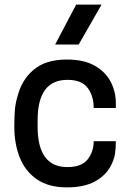

<svg xmlns="http://www.w3.org/2000/svg" viewBox="-20 -800 563 832"><path d="M270 12Q191 12 140.5 -22.5Q90 -57 66 -116.5Q42 -176 42 -251Q42 -294 44.5 -323.5Q47 -353 56 -383Q74 -454 126 -498Q178 -542 270 -542Q344 -542 391 -515Q438 -488 460 -445Q482 -402 482 -353V-332H386Q386 -384 360 -419Q334 -454 272 -454Q143 -454 143 -279V-251Q143 -76 272 -76Q334 -76 360 -109.5Q386 -143 386 -188H482Q482 -155 478 -131.5Q474 -108 460 -81Q438 -39 391 -13.5Q344 12 270 12ZM321 -607H219L310 -780H420Z"/></svg>

Font: Tanohe Sans Medium
Style: Regular
Weight: 500
Designer: Village Type and Design LLC
Foundry: Cooper Hewitt Smithsonian Design Museum
Version: Version 1.00;September 29, 2021;FontCreator 13.0.0.2655 64-b